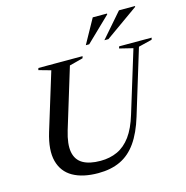

<svg xmlns="http://www.w3.org/2000/svg" viewBox="-130 -1040 1138 1174"><g transform="rotate(-15 439.0 -453.5)"><path d="M234.5 -290Q210 -208.5 219.5 -157.2Q229 -106 270.2 -82Q311.5 -58 381.5 -58Q441 -58 488.8 -80Q536.5 -102 572.8 -151.2Q609 -200.5 634 -283.5L753 -671.5L667.5 -692.5L671.5 -705H877.5L873.5 -692.5L788 -671.5L663 -262Q634 -166.5 591.5 -106Q549 -45.5 489.2 -17.2Q429.5 11 349 11Q251.5 11 189.2 -24.2Q127 -59.5 108.2 -130.8Q89.5 -202 122 -309.5L233 -671L156.5 -692.5L160.5 -705H440L436.5 -692.5L350.5 -670ZM594 -764.5 727.5 -918H829.5L828 -912.5L619.5 -764.5ZM476.5 -764.5 561.5 -918H652L651.5 -912.5L498 -764.5Z"/></g></svg>

Font: Newsreader 60pt Medium
Style: Italic
Weight: 500
Italic angle: -17°
Designer: Hugues Gentile
Foundry: Production Type
Version: Version 1.003